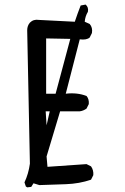

<svg xmlns="http://www.w3.org/2000/svg" viewBox="-20 -805 540 831"><path d="M97.7 5.9 91.8 2 85.9 -15.6Q103.5 -52.7 109.4 -96.7L97.7 -673.8Q97.7 -693.4 109.4 -707Q125 -722.7 148.4 -718.8L303.7 -710.9Q315.4 -746.1 329.1 -781.2L350.6 -785.2Q364.3 -773.4 360.4 -753.9Q348.6 -734.4 346.7 -710.9L368.2 -701.2Q381.8 -685.5 377.9 -662.1L368.2 -642.6Q354.5 -630.9 325.2 -634.8L264.6 -399.4Q313.5 -405.3 354.5 -389.6Q366.2 -376 364.3 -354.5L354.5 -335Q340.8 -325.2 325.2 -323.2H240.2L181.6 -127.9L185.5 -83Q321.3 -92.8 354.5 -94.7L374 -85Q385.7 -68.4 383.8 -46.9L374 -27.3Q323.2 -9.8 265.1 -7.8Q207 -5.9 150.4 -3.9L125 -11.7L115.2 3.9ZM181.6 -262.7 195.3 -323.2H177.7ZM284.2 -636.7 179.7 -638.7V-399.4H220.7Z"/></svg>

Font: JasonHandwriting4
Style: Regular
Weight: 400
Version: Version 1.01.21